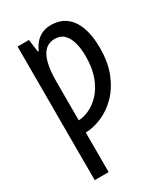

<svg xmlns="http://www.w3.org/2000/svg" viewBox="-193 -637 848 967"><g transform="rotate(-30 231.0 -153.5)"><path d="M263 -547Q315 -547 350 -520.5Q385 -494 403 -444.5Q421 -395 421 -325Q421 -239 395.5 -176.5Q370 -114 329 -73Q288 -32 239.5 -11.5Q191 9 146 10V240H65V-537H131L141 -464H146Q160 -495 178 -513Q196 -531 217.5 -539Q239 -547 263 -547ZM245 -477Q212 -477 190 -456.5Q168 -436 157 -393.5Q146 -351 146 -285V-61Q176 -62 209.5 -77.5Q243 -93 272 -124.5Q301 -156 319.5 -205.5Q338 -255 338 -323Q338 -368 328.5 -402.5Q319 -437 299 -457Q279 -477 245 -477Z"/></g></svg>

Font: Noto Sans ExtraCondensed
Style: Regular
Weight: 400
Width: 2
Designer: Monotype Design Team
Foundry: Monotype Imaging Inc.
Version: Version 2.013